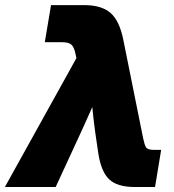

<svg xmlns="http://www.w3.org/2000/svg" viewBox="-64 -748 698 768"><path d="M-44.4 0 241.7 -515.6 238.3 -531.2Q232.9 -558.6 222.2 -568.8Q211.4 -579.1 185.5 -579.1H115.2L140.1 -727.5H272.9Q342.8 -727.5 378.4 -696Q414.1 -664.6 429.2 -588.9L508.3 -196.3Q513.7 -169.4 520 -158.9Q526.4 -148.4 553.2 -148.4H580.6L556.2 0H474.1Q404.8 0 372.3 -31Q339.8 -62 328.6 -138.7L316.9 -218.8Q313.5 -243.7 310.5 -269Q307.6 -294.4 305.2 -319.8Q293.9 -294.4 282.7 -269.3Q271.5 -244.1 259.8 -218.8L158.7 0Z"/></svg>

Font: Inter Display Black
Style: Italic
Weight: 900
Italic angle: -9.39999°
Designer: Rasmus Andersson
Foundry: rsms
Version: Version 4.000;git-a52131595